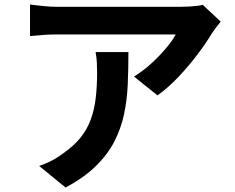

<svg xmlns="http://www.w3.org/2000/svg" viewBox="-20 -772 1040 848"><path d="M954.8 -676.6Q946.9 -667.1 935.1 -651.6Q923.3 -636 916.2 -625.4Q893.2 -586.2 855.1 -535.4Q817 -484.5 771 -435.3Q725 -386.1 675.6 -350.7L571.7 -433.8Q602.1 -452.4 630.8 -476.5Q659.6 -500.5 684.3 -526.6Q709.1 -552.6 727.8 -576.9Q746.5 -601.2 756 -619.9Q742.9 -619.9 711.9 -619.9Q680.9 -619.9 637.8 -619.9Q594.7 -619.9 545.4 -619.9Q496.1 -619.9 447.1 -619.9Q398.2 -619.9 354.8 -619.9Q311.4 -619.9 279.7 -619.9Q248 -619.9 234.8 -619.9Q203.5 -619.9 175.8 -618.1Q148.1 -616.3 112.6 -612.8V-752Q141.8 -748.3 172.7 -745.1Q203.5 -741.9 234.8 -741.9Q248 -741.9 281 -741.9Q314 -741.9 359.3 -741.9Q404.6 -741.9 456.3 -741.9Q508 -741.9 559.5 -741.9Q610.9 -741.9 655.4 -741.9Q699.9 -741.9 731.3 -741.9Q762.7 -741.9 773.8 -741.9Q788.1 -741.9 808.3 -742.8Q828.4 -743.7 847.5 -745.9Q866.6 -748 875.5 -750.6ZM547.2 -542.1Q547.2 -468.1 544.2 -399Q541.2 -329.9 527.7 -266.7Q514.2 -203.5 484.7 -146.4Q455.1 -89.3 403.3 -38.4Q351.5 12.5 269.5 56.2L153 -39Q177 -47.1 203.9 -60.3Q230.9 -73.6 258.2 -94Q306.1 -127.4 335.7 -164.3Q365.3 -201.3 381 -244.4Q396.7 -287.5 402.8 -339Q408.9 -390.6 408.9 -452Q408.9 -475.1 407.7 -496.4Q406.6 -517.7 402.2 -542.1Z"/></svg>

Font: Noto Sans SC Thin
Style: Regular
Weight: 100
Designer: Ryoko NISHIZUKA 西塚涼子 (kana, bopomofo & ideographs); Paul D. Hunt (Latin, Greek & Cyrillic); Sandoll Communications 산돌커뮤니
Foundry: Adobe
Version: Version 2.004-H2;hotconv 1.0.118;makeotfexe 2.5.65603